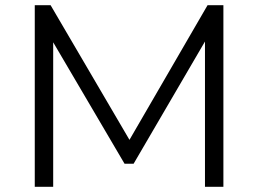

<svg xmlns="http://www.w3.org/2000/svg" viewBox="-20 -720 995 740"><path d="M780 -700 479 -181 175 -700H114V0H185V-557L460 -89H495L770 -560V0H841V-700Z"/></svg>

Font: Talent
Style: Regular
Weight: 400
Designer: Mike Powis
Version: Version 1.001;hotconv 1.0.109;makeotfexe 2.5.65596